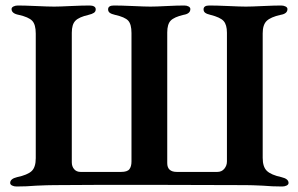

<svg xmlns="http://www.w3.org/2000/svg" viewBox="-20 -674 1085 698"><path d="M17 -9Q17 -24 42 -30Q80 -38 95 -52Q110 -66 110 -99V-552Q110 -585 97 -598.5Q84 -612 48 -620Q22 -625 22 -641Q22 -647 29 -650.5Q36 -654 45 -654Q67 -654 113 -652Q155 -650 177 -650Q196 -650 236 -652Q280 -654 306 -654Q316 -654 322 -650.5Q328 -647 328 -640Q328 -632 321.5 -627.5Q315 -623 302 -620Q267 -612 254 -598.5Q241 -585 241 -555V-84Q241 -69 249.5 -59Q258 -49 273 -49H420Q443 -49 450.5 -59Q458 -69 458 -87V-554Q458 -586 446 -599Q434 -612 398 -620Q385 -623 379 -627.5Q373 -632 373 -640Q373 -654 394 -654Q419 -654 465 -652Q507 -650 527 -650Q547 -650 585 -652Q625 -654 650 -654Q659 -654 665.5 -650.5Q672 -647 672 -641Q672 -624 647 -620Q613 -612 600.5 -599Q588 -586 588 -556V-81Q588 -49 623 -49H770Q786 -49 795.5 -60.5Q805 -72 805 -87V-555Q805 -584 793 -597.5Q781 -611 745 -620Q732 -623 726 -627.5Q720 -632 720 -640Q720 -654 741 -654Q766 -654 812 -652Q854 -650 874 -650Q893 -650 935 -652Q979 -654 1002 -654Q1011 -654 1018 -650.5Q1025 -647 1025 -641Q1025 -624 1000 -620Q964 -612 949.5 -598Q935 -584 935 -553V-100Q935 -67 950.5 -52.5Q966 -38 1003 -30Q1029 -24 1029 -9Q1029 -3 1022 0.5Q1015 4 1006 4Q969 4 936 1Q894 -1 874 -1L524 -2Q440 -2 354 -2Q268 -2 177 -1Q155 -1 111 1Q77 4 40 4Q31 4 24 0.5Q17 -3 17 -9Z"/></svg>

Font: EB Garamond SemiBold
Style: Regular
Weight: 600
Designer: Georg Duffner and Octavio Pardo
Foundry: Georg Duffner
Version: Version 1.000